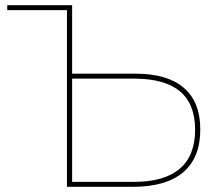

<svg xmlns="http://www.w3.org/2000/svg" viewBox="-20 -720 845 740"><path d="M238 0V-681H8V-700H258V-436H503Q625 -436 688.5 -381.5Q752 -327 752 -221Q752 -112 686 -56Q620 0 492 0ZM258 -19H496Q613 -19 672.5 -69.5Q732 -120 732 -220Q732 -319 673.5 -368Q615 -417 496 -417H258Z"/></svg>

Font: Montserrat Thin
Style: Regular
Weight: 100
Designer: Julieta Ulanovsky
Foundry: Julieta Ulanovsky
Version: Version 9.000